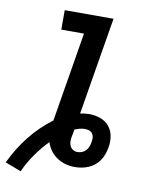

<svg xmlns="http://www.w3.org/2000/svg" viewBox="-112 -797 702 934"><g transform="rotate(10 238.5 -330.5)"><path d="M56 74 -23 44Q10 -27 58.5 -88.5Q107 -150 170 -197L243 -639H131V-735H372L292 -253Q303 -255 314 -256.5Q325 -258 335 -258Q364 -258 390.5 -249Q417 -240 434.5 -219.5Q452 -199 457 -171Q462 -143 457 -115Q457 -114 456.5 -113Q456 -112 456 -111Q453 -94 447 -78Q441 -62 431 -47.5Q421 -33 407 -22Q393 -11 377 -4.5Q361 2 344.5 5Q328 8 311 8Q287 8 264 1.5Q241 -5 222 -18Q203 -31 189.5 -49.5Q176 -68 169 -90Q134 -54 105 -12.5Q76 29 56 74ZM311 -66Q323 -66 334 -70.5Q345 -75 353 -83.5Q361 -92 365 -103Q369 -114 371 -125Q373 -136 372.5 -147Q372 -158 366 -167Q360 -176 349.5 -179.5Q339 -183 328 -183Q315 -183 302.5 -179.5Q290 -176 278 -171Q277 -162 275 -152.5Q273 -143 271 -133Q269 -121 269.5 -109.5Q270 -98 275 -88Q280 -78 290 -72Q300 -66 311 -66Z"/></g></svg>

Font: Iosevka Slab
Style: Bold Italic
Weight: 700
Italic angle: -9°
Monospace: yes
Designer: Belleve Invis
Foundry: Belleve Invis
Version: Version 11.1.0; ttfautohint (v1.8.3)